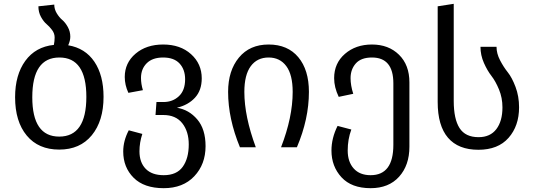

<svg xmlns="http://www.w3.org/2000/svg" viewBox="-20 -771 2795 1005"><path d="M337 -534Q426 -519 474 -448Q522 -377 522 -264Q522 -138 460.5 -63Q399 12 290 12Q181 12 120 -61.5Q59 -135 59 -262Q59 -379 112.5 -452.5Q166 -526 262 -536Q266 -556 266 -575Q266 -596 252.5 -614Q239 -632 223.5 -645Q208 -658 194.5 -682.5Q181 -707 181 -738L264 -747Q264 -723 277 -701.5Q290 -680 306 -666.5Q322 -653 335 -629.5Q348 -606 348 -579Q348 -558 337 -534ZM290 -56Q432 -56 432 -264Q432 -470 291 -470Q149 -470 149 -262Q149 -56 290 -56Z M906 -207Q969 -197 1012.5 -146Q1056 -95 1056 -6Q1056 89 997 151.5Q938 214 837 214Q734 214 679.5 159.5Q625 105 625 22Q625 -34 654 -89L725 -70Q710 -25 710 21Q710 79 742.5 112.5Q775 146 837 146Q905 146 936.5 102Q968 58 968 -15Q968 -83 934 -126Q900 -169 835 -169H794L799 -237H836Q884 -237 916.5 -267.5Q949 -298 949 -356Q949 -407 920 -438.5Q891 -470 834 -470Q778 -470 748 -440Q718 -410 718 -363Q718 -332 728 -299L652 -285Q633 -326 633 -368Q633 -442 689.5 -490Q746 -538 834 -538Q924 -538 980 -487.5Q1036 -437 1036 -361Q1036 -298 1000.5 -259.5Q965 -221 906 -207Z M1174 -290Q1174 -401 1230.5 -469.5Q1287 -538 1386 -538Q1486 -538 1541.5 -471.5Q1597 -405 1597 -290Q1597 -148 1534 0H1451Q1512 -157 1512 -290Q1512 -380 1478.5 -425Q1445 -470 1386 -470Q1326 -470 1292.5 -424.5Q1259 -379 1259 -290Q1259 -162 1319 0H1236Q1174 -150 1174 -290Z M1927 -538Q2014 -538 2068.5 -484.5Q2123 -431 2123 -340V-3Q2123 94 2069 154Q2015 214 1920 214Q1820 214 1767.5 157Q1715 100 1715 17Q1715 -48 1747 -112L1819 -93Q1800 -42 1800 17Q1800 76 1831.5 111Q1863 146 1920 146Q2039 146 2039 -13V-335Q2039 -470 1927 -470Q1870 -470 1842.5 -439Q1815 -408 1815 -362Q1815 -324 1829 -280L1753 -264Q1729 -314 1729 -362Q1729 -440 1785.5 -489Q1842 -538 1927 -538Z M2271 -237V-738L2355 -751V-243Q2355 -148 2385.5 -100.5Q2416 -53 2485 -53Q2546 -53 2578 -95Q2610 -137 2610 -209Q2610 -259 2592 -302.5Q2574 -346 2552.5 -373.5Q2531 -401 2513 -441.5Q2495 -482 2495 -526H2579Q2579 -491 2597.5 -455.5Q2616 -420 2638 -392.5Q2660 -365 2678.5 -316Q2697 -267 2697 -209Q2697 -112 2642 -49.5Q2587 13 2484 13Q2379 13 2325 -50Q2271 -113 2271 -237Z"/></svg>

Font: FiraGO Book
Style: Regular
Weight: 350
Designer: bBox Type
Foundry: bBox Type GmbH
Version: Version 1.001;PS 001.001;hotconv 1.0.88;makeotf.lib2.5.64775